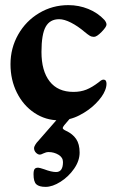

<svg xmlns="http://www.w3.org/2000/svg" viewBox="-20 -456 452 750"><path d="M21 -205Q21 -268 51 -321Q81 -374 133 -405Q185 -436 247 -436Q288 -436 325 -421Q362 -406 388 -378Q396 -368 396 -360Q396 -351 377 -331.5Q358 -312 347 -312Q338 -312 330.5 -316.5Q323 -321 311 -331Q284 -354 257.5 -367.5Q231 -381 211 -381Q175 -381 158.5 -351.5Q142 -322 142 -253Q142 -179 174 -138Q206 -97 267 -97Q295 -97 317.5 -106Q340 -115 366 -135Q368 -137 373.5 -141Q379 -145 384 -145Q396 -145 396 -129Q396 -116 390 -102Q381 -79 354.5 -52Q328 -25 290 -5.5Q252 14 211 14Q158 14 114.5 -15Q71 -44 46 -94Q21 -144 21 -205ZM111 225Q111 210 115 204.5Q119 199 129 199Q134 199 152 205Q181 216 199 216Q226 216 226 177Q226 159 208.5 148.5Q191 138 170 138Q160 138 150 143Q140 148 136 148Q128 148 120.5 140.5Q113 133 113 122Q113 118 117.5 110Q122 102 129 95L219 -8H266L231 33Q225 41 225 44Q225 49 238 55Q264 67 277.5 87Q291 107 291 140Q291 172 269.5 203Q248 234 216.5 254Q185 274 158 274Q133 274 122 264Q111 254 111 225Z"/></svg>

Font: EB Garamond ExtraBold
Style: Regular
Weight: 800
Designer: Georg Duffner and Octavio Pardo
Foundry: Georg Duffner
Version: Version 1.000